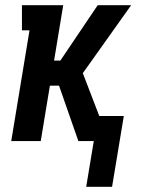

<svg xmlns="http://www.w3.org/2000/svg" viewBox="-20 -540 540 735"><path d="M310 175 339 0H280L206 -212H171L136 0H23L93 -424H64V-520H222L187 -308H211L354 -520H482L337 -316L297 -260L360 -96H454L409 175Z"/></svg>

Font: Iosevka Curly Slab
Style: Bold Italic
Weight: 700
Italic angle: -9°
Monospace: yes
Designer: Belleve Invis
Foundry: Belleve Invis
Version: Version 22.1.2; ttfautohint (v1.8.4)